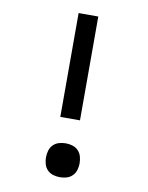

<svg xmlns="http://www.w3.org/2000/svg" viewBox="-84 -796 668 865"><g transform="rotate(10 250.0 -363.5)"><path d="M295 -260H205V-735H295ZM250 8Q234 8 219 3.5Q204 -1 193 -12Q182 -23 177.5 -38.5Q173 -54 173 -69Q173 -85 177.5 -100.5Q182 -116 193 -127Q204 -138 219 -142.5Q234 -147 250 -147Q266 -147 281 -142.5Q296 -138 307 -127Q318 -116 322.5 -100.5Q327 -85 327 -69Q327 -54 322.5 -38.5Q318 -23 307 -12Q296 -1 281 3.5Q266 8 250 8Z"/></g></svg>

Font: Iosevka Bendy Medium
Style: Regular
Weight: 500
Monospace: yes
Designer: Belleve Invis
Foundry: Belleve Invis
Version: Version 30.1.2